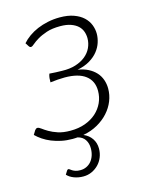

<svg xmlns="http://www.w3.org/2000/svg" viewBox="-105 -574 634 814"><g transform="rotate(-15 212.0 -167.0)"><path d="M105.5 125.5Q108 125.5 111.2 128.2Q114.5 131 119.8 134.2Q125 137.5 133.2 140.2Q141.5 143 154 143Q168.5 143 180.8 137.2Q193 131.5 201.8 121.2Q210.5 111 215.5 96.5Q220.5 82 220.5 64.5Q220.5 43 210.2 27Q200 11 178 5.5Q172.5 6 167 6.2Q161.5 6.5 156 6.5Q130.5 6.5 107.8 1.8Q85 -3 65.2 -11Q45.5 -19 29.5 -29.8Q13.5 -40.5 1.5 -52.5L12.5 -70.5Q14.5 -73 17.2 -75.2Q20 -77.5 23.5 -77.5Q30 -77.5 39.8 -70Q49.5 -62.5 64.8 -53.5Q80 -44.5 102.5 -37Q125 -29.5 157 -29.5Q193 -29.5 221.8 -40Q250.5 -50.5 270.8 -68.8Q291 -87 302 -111.2Q313 -135.5 313 -163Q313 -206.5 282 -230.2Q251 -254 190.5 -254Q175.5 -254 160.2 -252.8Q145 -251.5 127.5 -249.5Q127.5 -259 128.2 -268Q129 -277 132.5 -286.5Q146.5 -285.5 160 -284.8Q173.5 -284 188 -284Q221.5 -283 247.5 -291.2Q273.5 -299.5 291.2 -314Q309 -328.5 318.2 -348.2Q327.5 -368 327.5 -390Q327.5 -405 322.5 -419.2Q317.5 -433.5 305.8 -444.5Q294 -455.5 275 -462.2Q256 -469 228.5 -469Q193 -469 168.5 -460.8Q144 -452.5 127.8 -442.8Q111.5 -433 102.2 -424.8Q93 -416.5 88 -416Q85 -415.5 83 -416.5Q81 -417.5 78 -421.5L68 -437Q80.5 -451.5 98 -464Q115.5 -476.5 137.2 -485.8Q159 -495 184 -500.2Q209 -505.5 236 -505.5Q272 -505.5 297.5 -496.2Q323 -487 339.2 -471.8Q355.5 -456.5 363 -437.2Q370.5 -418 370.5 -398Q370.5 -379.5 364.2 -360Q358 -340.5 344.2 -323Q330.5 -305.5 308 -291.8Q285.5 -278 252.5 -271.5Q278.5 -267.5 298 -257.5Q317.5 -247.5 330.8 -233Q344 -218.5 350.5 -200Q357 -181.5 357 -161Q357 -133 346.5 -106.8Q336 -80.5 316.2 -58.5Q296.5 -36.5 268.2 -20.5Q240 -4.5 204.5 2Q227.5 11.5 240.5 30.5Q253.5 49.5 253.5 74.5Q253.5 95 246.2 112.8Q239 130.5 226.2 143.5Q213.5 156.5 196.5 164.2Q179.5 172 159.5 172Q138 172 119.2 165Q100.5 158 89 145.5L99 129.5Q101.5 125.5 105.5 125.5Z"/></g></svg>

Font: Lato Light
Style: Italic
Weight: 300
Italic angle: -7°
Designer: Lukasz Dziedzic
Foundry: tyPoland Lukasz Dziedzic
Version: Version 2.007; 2014-02-27